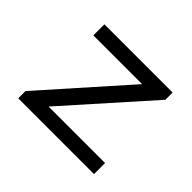

<svg xmlns="http://www.w3.org/2000/svg" viewBox="-112 -655 824 824"><g transform="rotate(45 300.0 -243.0)"><path d="M71 0H531V-67H188L522 -442V-486H108V-419H404L71 -44Z"/></g></svg>

Font: Hasklig
Style: Regular
Weight: 400
Monospace: yes
Designer: Paul D. Hunt, Teo Tuominen
Foundry: Adobe Systems Incorporated
Version: Version 2.030;PS 1.0;hotconv 16.6.51;makeotf.lib2.5.65220